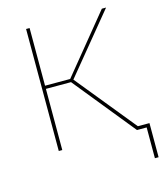

<svg xmlns="http://www.w3.org/2000/svg" viewBox="-126 -787 896 1055"><g transform="rotate(-15 322.0 -259.5)"><path d="M123 0V-694H143V-366H286L554 -694H578L302 -358L578 -19H644V175H623V0H568L286 -348H143V0Z"/></g></svg>

Font: Cantarell Thin
Style: Regular
Weight: 100
Designer: Dave Crossland, Nikolaus Waxweiler, Florian Fecher, Jacques Le Bailly, Eben Sorkin, Alexei Vanyashin, Alexios Zavras, Em
Version: Version 0.303